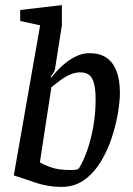

<svg xmlns="http://www.w3.org/2000/svg" viewBox="-20 -721 519 751"><path d="M221 10Q192 10 164.5 5Q137 0 124 -5L34 -35L137 -622L59 -639V-682L222 -701V-622L195 -450Q194 -444 188.5 -435.5Q183 -427 178 -421L181 -418Q191 -431 206 -447Q221 -463 240.5 -478Q260 -493 282.5 -503Q305 -513 330 -513Q370 -513 396 -495.5Q422 -478 435.5 -443.5Q449 -409 449 -358Q449 -326 441.5 -280Q434 -234 417.5 -183.5Q401 -133 374.5 -89Q348 -45 310 -17.5Q272 10 221 10ZM254 -56Q273 -56 279 -57.5Q285 -59 289 -63Q306 -90 321 -132.5Q336 -175 345 -226.5Q354 -278 354 -331Q354 -372 347.5 -395.5Q341 -419 328 -428.5Q315 -438 293 -438Q273 -438 251.5 -428Q230 -418 212 -404Q194 -390 181 -380L136 -86Q152 -76 181 -66Q210 -56 254 -56Z"/></svg>

Font: Faustina Medium
Style: Italic
Weight: 500
Italic angle: -8°
Designer: Alfonso Garcia
Foundry: http://www.omnibus-type.com
Version: Version 1.200